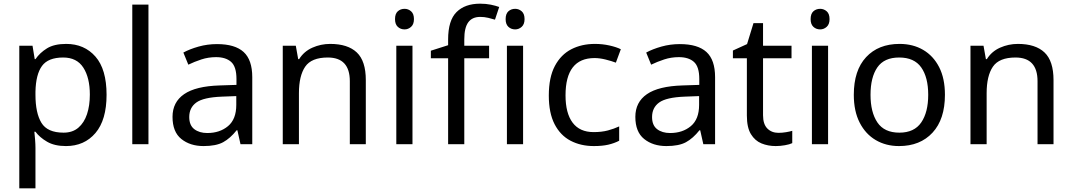

<svg xmlns="http://www.w3.org/2000/svg" viewBox="-20 -785 5835 1045"><path d="M340 -546Q439 -546 499.5 -477Q560 -408 560 -269Q560 -132 499.5 -61Q439 10 339 10Q277 10 236.5 -13.5Q196 -37 173 -68H167Q169 -51 171 -25Q173 1 173 20V240H85V-536H157L169 -463H173Q197 -498 236 -522Q275 -546 340 -546ZM324 -472Q242 -472 208.5 -426Q175 -380 173 -286V-269Q173 -170 205.5 -116.5Q238 -63 326 -63Q375 -63 406.5 -90Q438 -117 453.5 -163.5Q469 -210 469 -270Q469 -362 433.5 -417Q398 -472 324 -472Z M788 0H700V-760H788Z M1161 -545Q1259 -545 1306 -502Q1353 -459 1353 -365V0H1289L1272 -76H1268Q1233 -32 1194.5 -11Q1156 10 1088 10Q1015 10 967 -28.5Q919 -67 919 -149Q919 -229 982 -272.5Q1045 -316 1176 -320L1267 -323V-355Q1267 -422 1238 -448Q1209 -474 1156 -474Q1114 -474 1076 -461.5Q1038 -449 1005 -433L978 -499Q1013 -518 1061 -531.5Q1109 -545 1161 -545ZM1187 -259Q1087 -255 1048.5 -227Q1010 -199 1010 -148Q1010 -103 1037.5 -82Q1065 -61 1108 -61Q1176 -61 1221 -98.5Q1266 -136 1266 -214V-262Z M1777 -546Q1873 -546 1922 -499.5Q1971 -453 1971 -349V0H1884V-343Q1884 -472 1764 -472Q1675 -472 1641 -422Q1607 -372 1607 -278V0H1519V-536H1590L1603 -463H1608Q1634 -505 1680 -525.5Q1726 -546 1777 -546Z M2182 -737Q2202 -737 2217.5 -723.5Q2233 -710 2233 -681Q2233 -653 2217.5 -639Q2202 -625 2182 -625Q2160 -625 2145 -639Q2130 -653 2130 -681Q2130 -710 2145 -723.5Q2160 -737 2182 -737ZM2225 -536V0H2137V-536Z M2642 -468H2507V0H2419V-468H2325V-509L2419 -539V-570Q2419 -674 2465 -719.5Q2511 -765 2593 -765Q2625 -765 2651.5 -759.5Q2678 -754 2697 -747L2674 -678Q2658 -683 2637 -688Q2616 -693 2594 -693Q2550 -693 2528.5 -663.5Q2507 -634 2507 -571V-536H2642Z M2784 -737Q2804 -737 2819.5 -723.5Q2835 -710 2835 -681Q2835 -653 2819.5 -639Q2804 -625 2784 -625Q2762 -625 2747 -639Q2732 -653 2732 -681Q2732 -710 2747 -723.5Q2762 -737 2784 -737ZM2827 -536V0H2739V-536Z M3212 10Q3141 10 3085.5 -19Q3030 -48 2998.5 -109Q2967 -170 2967 -265Q2967 -364 3000 -426Q3033 -488 3089.5 -517Q3146 -546 3218 -546Q3259 -546 3297 -537.5Q3335 -529 3359 -517L3332 -444Q3308 -453 3276 -461Q3244 -469 3216 -469Q3058 -469 3058 -266Q3058 -169 3096.5 -117.5Q3135 -66 3211 -66Q3255 -66 3288.5 -75Q3322 -84 3350 -97V-19Q3323 -5 3290.5 2.5Q3258 10 3212 10Z M3680 -545Q3778 -545 3825 -502Q3872 -459 3872 -365V0H3808L3791 -76H3787Q3752 -32 3713.5 -11Q3675 10 3607 10Q3534 10 3486 -28.5Q3438 -67 3438 -149Q3438 -229 3501 -272.5Q3564 -316 3695 -320L3786 -323V-355Q3786 -422 3757 -448Q3728 -474 3675 -474Q3633 -474 3595 -461.5Q3557 -449 3524 -433L3497 -499Q3532 -518 3580 -531.5Q3628 -545 3680 -545ZM3706 -259Q3606 -255 3567.5 -227Q3529 -199 3529 -148Q3529 -103 3556.5 -82Q3584 -61 3627 -61Q3695 -61 3740 -98.5Q3785 -136 3785 -214V-262Z M4217 -62Q4237 -62 4258 -65.5Q4279 -69 4292 -73V-6Q4278 1 4252 5.5Q4226 10 4202 10Q4160 10 4124.5 -4.5Q4089 -19 4067 -55Q4045 -91 4045 -156V-468H3969V-510L4046 -545L4081 -659H4133V-536H4288V-468H4133V-158Q4133 -109 4156.5 -85.5Q4180 -62 4217 -62Z M4444 -737Q4464 -737 4479.5 -723.5Q4495 -710 4495 -681Q4495 -653 4479.5 -639Q4464 -625 4444 -625Q4422 -625 4407 -639Q4392 -653 4392 -681Q4392 -710 4407 -723.5Q4422 -737 4444 -737ZM4487 -536V0H4399V-536Z M5123 -269Q5123 -136 5055.5 -63Q4988 10 4873 10Q4802 10 4746.5 -22.5Q4691 -55 4659 -117.5Q4627 -180 4627 -269Q4627 -402 4694 -474Q4761 -546 4876 -546Q4949 -546 5004.5 -513.5Q5060 -481 5091.5 -419.5Q5123 -358 5123 -269ZM4718 -269Q4718 -174 4755.5 -118.5Q4793 -63 4875 -63Q4956 -63 4994 -118.5Q5032 -174 5032 -269Q5032 -364 4994 -418Q4956 -472 4874 -472Q4792 -472 4755 -418Q4718 -364 4718 -269Z M5520 -546Q5616 -546 5665 -499.5Q5714 -453 5714 -349V0H5627V-343Q5627 -472 5507 -472Q5418 -472 5384 -422Q5350 -372 5350 -278V0H5262V-536H5333L5346 -463H5351Q5377 -505 5423 -525.5Q5469 -546 5520 -546Z"/></svg>

Font: Noto Sans Tifinagh Ahaggar
Style: Regular
Weight: 400
Designer: JamraPatel
Foundry: JamraPatel LLC
Version: Version 2.006; ttfautohint (v1.8.4.7-5d5b)